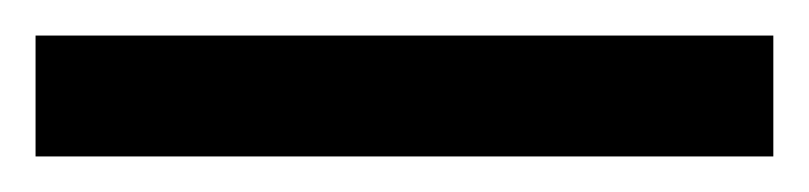

<svg xmlns="http://www.w3.org/2000/svg" viewBox="-22 70 455 108"><path d="M-2 90H413V158H-2Z"/></svg>

Font: lsinhala05
Style: Book
Weight: 400
Designer: Jelle Bosma - Monotype Design Team
Foundry: Monotype Imaging Inc.
Version: Version 2.003